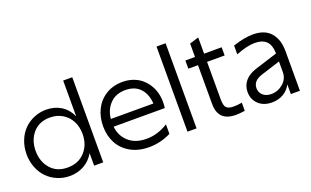

<svg xmlns="http://www.w3.org/2000/svg" viewBox="-83 -1164 2572 1590"><g transform="rotate(-20 1202.5 -369.0)"><path d="M529.8 -279.8Q529.8 -340.8 505.1 -390.4Q480.5 -439.9 432.1 -470Q383.8 -500 319.8 -500Q225.6 -500 170.9 -437Q116.2 -374 116.2 -279.8Q116.2 -185.5 170.9 -122.8Q225.6 -60.1 319.8 -60.1Q416 -60.1 472.9 -123Q529.8 -186 529.8 -279.8ZM313 -571.8Q386.7 -571.8 443.1 -536.9Q499.5 -502 529.8 -435.1V-750H609.9V0H529.8V-109.9Q495.6 -50.8 439 -19.3Q382.3 12.2 313 12.2Q256.3 12.2 205.3 -9.3Q154.3 -30.8 116.9 -68.6Q79.6 -106.4 57.9 -161.4Q36.1 -216.3 36.1 -279.8Q36.1 -343.3 57.9 -398.2Q79.6 -453.1 116.9 -491Q154.3 -528.8 205.3 -550.3Q256.3 -571.8 313 -571.8Z M1011.7 12.2Q918.5 12.2 849.6 -26.6Q780.8 -65.4 745.8 -131.1Q710.9 -196.8 710.9 -279.8Q710.9 -362.3 744.1 -428.5Q777.3 -494.6 840.6 -533.2Q903.8 -571.8 985.8 -571.8Q1034.7 -571.8 1076.7 -557.4Q1118.7 -543 1149.4 -517.6Q1180.2 -492.2 1202.4 -458Q1224.6 -423.8 1235.6 -383.5Q1246.6 -343.3 1246.6 -299.8Q1246.6 -276.4 1242.7 -248H792Q799.8 -166 858.6 -113Q917.5 -60.1 1015.6 -60.1Q1114.3 -60.1 1205.6 -118.2V-34.2Q1113.3 12.2 1011.7 12.2ZM792 -315.9H1167Q1161.1 -401.4 1114.5 -450.7Q1067.9 -500 985.8 -500Q901.4 -500 850.6 -448.2Q799.8 -396.5 792 -315.9Z M1352.5 0V-750H1432.6V0Z M1778.3 6.8Q1622.6 6.8 1622.6 -145V-487.8H1537.6V-560.1H1622.6V-678.2L1702.6 -703.1V-560.1H1857.4V-487.8H1702.6V-158.2Q1702.6 -102.1 1720.5 -83.5Q1738.3 -64.9 1783.2 -64.9Q1818.8 -64.9 1857.4 -71.8V0Q1808.6 6.8 1778.3 6.8Z M1932.1 -138.2Q1932.1 -193.8 1966.6 -234.6Q2001 -275.4 2066.9 -295.9L2263.2 -357.9Q2261.2 -433.1 2227.1 -466.6Q2192.9 -500 2125 -500Q2058.6 -500 1959 -460.9V-538.1Q2060.1 -571.8 2135.3 -571.8Q2238.8 -571.8 2291 -512.2Q2343.3 -452.6 2343.3 -350.1V0H2263.2V-85.9Q2240.7 -40 2196.5 -13.9Q2152.3 12.2 2095.2 12.2Q2020.5 12.2 1976.3 -30.5Q1932.1 -73.2 1932.1 -138.2ZM2012.2 -142.1Q2012.2 -104.5 2039.8 -79.8Q2067.4 -55.2 2112.3 -55.2Q2171.4 -55.2 2217.3 -94.7Q2263.2 -134.3 2263.2 -194.8V-287.1L2092.3 -232.9Q2012.2 -207 2012.2 -142.1Z"/></g></svg>

Font: TASA Explorer
Style: Regular
Weight: 400
Designer: Weizhong Zhang
Foundry: Local Remote
Version: Version 1.000;Glyphs 3.1.2 (3151)